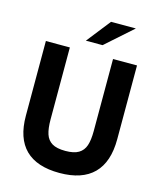

<svg xmlns="http://www.w3.org/2000/svg" viewBox="-132 -995 922 1106"><g transform="rotate(15 329.0 -442.0)"><path d="M57 -252V-697H200V-268.5Q200 -213.5 210.8 -180.8Q221.5 -148 249.2 -131.2Q277 -114.5 328.5 -114.5Q379.5 -114.5 407.5 -131.2Q435.5 -148 446.5 -180.8Q457.5 -213.5 457.5 -267V-697H600.5V-257Q600.5 -120.5 532 -51.8Q463.5 17 328.5 17Q193.5 17 125.2 -50.2Q57 -117.5 57 -252ZM391 -901H539L378.5 -758.5H279Z"/></g></svg>

Font: HK Grotesk ExtraBold
Style: Regular
Weight: 800
Designer: Alfredo Marco Pradil
Foundry: Hanken Design Co.
Version: Version 3.001